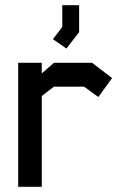

<svg xmlns="http://www.w3.org/2000/svg" viewBox="-20 -720 492 740"><path d="M359 -346 304 -386H188L141 -350V0H50V-478H141V-437L188 -478H335L412 -419ZM184 -569 220 -616V-700H285V-596L236 -533Z"/></svg>

Font: Turret Road
Style: Bold
Weight: 700
Designer: Noponies
Foundry: Noponies
Version: Version 1.001; ttfautohint (v1.8)